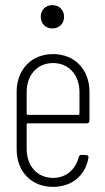

<svg xmlns="http://www.w3.org/2000/svg" viewBox="-20 -721 409 749"><path d="M184 -610C211 -610 230 -629 230 -655C230 -682 211 -701 184 -701C158 -701 139 -682 139 -655C139 -629 158 -610 184 -610ZM329 -250V-363C329 -449 272 -510 187 -510C102 -510 45 -449 45 -363V-138C45 -52 102 8 187 8C261 8 313 -37 325 -105C327 -112 322 -116 316 -116L298 -117C292 -117 289 -114 287 -108C275 -60 238 -27 187 -27C126 -27 84 -73 84 -140V-236C84 -238 86 -240 88 -240H319C325 -240 329 -244 329 -250ZM187 -475C248 -475 290 -429 290 -362V-277C290 -275 288 -273 286 -273H88C86 -273 84 -275 84 -277V-362C84 -429 126 -475 187 -475Z"/></svg>

Font: Barlow Condensed ExtraLight
Style: Regular
Weight: 275
Width: 3
Designer: Jeremy Tribby
Foundry: Tribby Type
Version: Version 1.422;hotconv 1.0.109;makeotfexe 2.5.65596